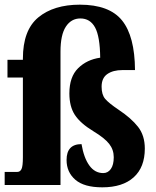

<svg xmlns="http://www.w3.org/2000/svg" viewBox="-25 -792 670 822"><path d="M260 -107Q260 -175 324 -175Q334 -116 357.5 -83.5Q381 -51 417 -51Q437 -51 449.5 -68.5Q462 -86 462 -119Q462 -151 442.5 -176Q423 -201 375 -230Q319 -264 295.5 -300Q272 -336 272 -392Q272 -463 309.5 -500Q347 -537 404 -545Q403 -636 382 -674.5Q361 -713 319 -713Q280 -713 257 -678Q234 -643 234 -571V0H-5V-56H49Q61 -56 67 -68Q73 -80 73 -119V-460H7V-536H73V-541Q73 -663 139 -717.5Q205 -772 317 -772Q443 -772 497.5 -704.5Q552 -637 553 -492H499Q459 -492 434.5 -475Q410 -458 410 -421Q410 -387 425 -369Q440 -351 483 -322Q537 -286 566 -249Q595 -212 595 -156Q595 -76 547.5 -33Q500 10 413 10Q335 10 297.5 -22.5Q260 -55 260 -107Z"/></svg>

Font: Noto Serif CondBlack
Style: Regular
Weight: 900
Width: 3
Designer: Monotype Design Team
Foundry: Monotype Imaging Inc.
Version: Version 1.001